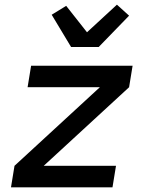

<svg xmlns="http://www.w3.org/2000/svg" viewBox="-20 -801 640 821"><path d="M461 0H27L42 -92L407 -428H98L113 -520H547L532 -428L167 -92H476ZM284 -600 201 -738 263 -776 352 -663 480 -781 532 -734 402 -600Z"/></svg>

Font: Iosevka Semibold Extended
Style: Italic
Weight: 600
Width: 7
Italic angle: -9°
Monospace: yes
Designer: Belleve Invis
Foundry: Belleve Invis
Version: Version 32.5.0; ttfautohint (v1.8.4)